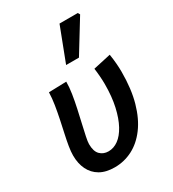

<svg xmlns="http://www.w3.org/2000/svg" viewBox="-188 -870 885 984"><g transform="rotate(-30 254.0 -378.0)"><path d="M199 12Q147 12 112.5 -8Q78 -28 60.5 -64Q43 -100 43 -147Q43 -170 48 -200.5Q53 -231 61 -267Q69 -303 77 -341.5Q85 -380 91 -417.5Q97 -455 98 -490L202 -493Q202 -461 196 -422.5Q190 -384 181 -343Q172 -302 163.5 -265Q155 -228 149 -199.5Q143 -171 143 -157Q143 -114 162.5 -94.5Q182 -75 212 -75Q243 -75 270.5 -95Q298 -115 319.5 -154.5Q341 -194 354 -251.5Q367 -309 367 -384Q367 -405 365 -431Q363 -457 360 -478L464 -501Q469 -469 471 -443Q473 -417 473 -395Q473 -293 451.5 -217Q430 -141 392 -90Q354 -39 304.5 -13.5Q255 12 199 12ZM244 -567 321 -768H429L436 -756L320 -567Z"/></g></svg>

Font: Source Sans 3 SemiBold
Style: Italic
Weight: 600
Italic angle: -11°
Designer: Paul D. Hunt
Foundry: Adobe
Version: Version 3.046;hotconv 1.0.118;makeotfexe 2.5.65603